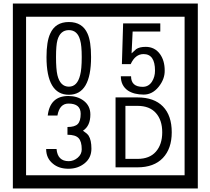

<svg xmlns="http://www.w3.org/2000/svg" viewBox="-20 -980 1195 1090"><path d="M1103 90H53V-960H1103ZM1028 15V-885H128V15ZM497 -656Q497 -442 371 -442Q244 -442 244 -656Q244 -744 265 -789Q294 -855 371 -855Q448 -855 477 -789Q497 -745 497 -656ZM444 -656Q444 -723 435 -752Q420 -809 371 -809Q322 -809 306 -752Q298 -723 298 -656Q298 -587 306 -553Q322 -488 371 -488Q419 -488 435 -554Q444 -587 444 -656ZM915 -580Q916 -531 880.5 -487Q845 -443 796 -443Q741 -443 706 -466Q666 -494 666 -547H724Q724 -487 790 -487Q824 -487 843 -517Q860 -544 860 -579Q860 -673 795 -673Q748 -673 722 -616H672L679 -847H890V-801H733L727 -677Q740 -689 753 -701Q772 -714 807 -714Q859 -714 889 -672Q915 -635 915 -580ZM499 -136Q499 -84 460.5 -53Q422 -22 369 -22Q314 -22 280 -51Q242 -82 242 -134H301Q307 -65 370 -65Q398 -65 421 -84.5Q444 -104 444 -132Q444 -177 426 -196Q408 -215 363 -215V-259Q405 -259 421.5 -276Q438 -293 438 -334Q438 -392 369 -392Q318 -392 306 -324H251Q264 -435 368 -435Q419 -435 454 -409Q493 -380 493 -330Q493 -265 451 -238Q475 -222 483 -210Q499 -185 499 -136ZM955 -229Q955 -136 904.5 -83Q854 -30 760 -30H636V-427H760Q855 -427 905 -375.5Q955 -324 955 -229ZM901 -229Q901 -298 865 -338.5Q829 -379 761 -379H692V-78H761Q829 -78 865 -119Q901 -160 901 -229Z"/></svg>

Font: Unicode BMP Fallback SIL
Style: Regular
Weight: 400
Foundry: NRSI, SIL International
Version: Version 5.1 Based on Unicode 5.1